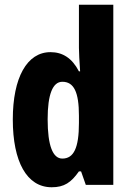

<svg xmlns="http://www.w3.org/2000/svg" viewBox="-20 -780 551 810"><path d="M198 10C251 10 280 -10 313 -57H322L342 0H458V-760H313V-578C313 -557 315 -525 318 -479H313C284 -535 244 -560 193 -560C94 -560 34 -453 34 -276C34 -98 93 10 198 10ZM243 -111C203 -111 181 -165 181 -277C181 -381 202 -435 243 -435C292 -435 313 -391 313 -292V-261C313 -156 291 -111 243 -111Z"/></svg>

Font: Noto Sans Myanmar ExtraCondensed ExtraBold
Style: Regular
Weight: 800
Width: 2
Designer: Monotype Design Team
Foundry: Monotype Imaging Inc.
Version: Version 2.107